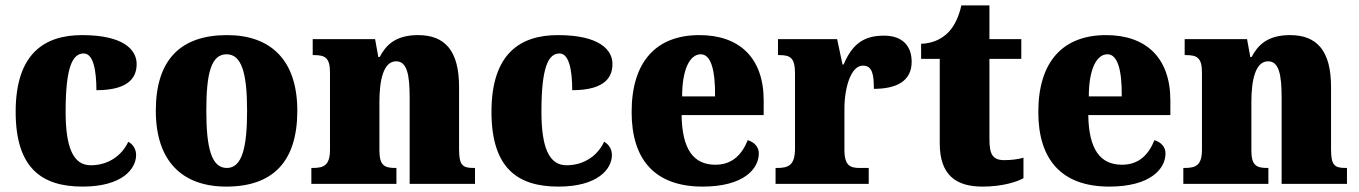

<svg xmlns="http://www.w3.org/2000/svg" viewBox="-20 -681 5031 711"><path d="M286 10C433 10 484 -56 484 -107C484 -127 474 -146 455 -156C433 -108 384 -69 316 -69C250 -69 223 -137 223 -268C223 -434 249 -483 290 -483C326 -483 337 -419 337 -347C467 -347 486 -403 486 -444C486 -497 437 -551 284 -551C146 -551 38 -484 38 -267C38 -56 137 10 286 10Z M818 10C991 10 1081 -83 1081 -271C1081 -459 982 -551 821 -551C648 -551 557 -459 557 -271C557 -83 656 10 818 10ZM820 -59C763 -59 744 -133 744 -271C744 -410 762 -480 819 -480C875 -480 895 -410 895 -271C895 -133 876 -59 820 -59Z M1133 0H1448V-59H1444C1403 -59 1385 -69 1385 -124V-303C1385 -382 1399 -454 1447 -454C1487 -454 1497 -405 1497 -320V0H1739V-59H1735C1693 -59 1680 -68 1680 -129V-359C1680 -493 1628 -551 1528 -551C1445 -551 1409 -514 1386 -470H1381L1369 -536H1138V-477H1142C1183 -477 1202 -468 1202 -413V-127C1202 -68 1179 -59 1137 -59H1133Z M2048 10C2195 10 2246 -56 2246 -107C2246 -127 2236 -146 2217 -156C2195 -108 2146 -69 2078 -69C2012 -69 1985 -137 1985 -268C1985 -434 2011 -483 2052 -483C2088 -483 2099 -419 2099 -347C2229 -347 2248 -403 2248 -444C2248 -497 2199 -551 2046 -551C1908 -551 1800 -484 1800 -267C1800 -56 1899 10 2048 10Z M2582 10C2733 10 2790 -55 2790 -113C2790 -138 2772 -155 2749 -162C2728 -110 2693 -71 2629 -71C2548 -71 2506 -128 2504 -255H2808V-309C2808 -467 2718 -551 2570 -551C2411 -551 2319 -454 2319 -266C2319 -91 2404 10 2582 10ZM2628 -324H2506C2506 -425 2535 -480 2575 -480C2612 -480 2629 -424 2628 -324Z M2852 0H3197V-59H3164C3129 -59 3107 -67 3107 -126V-278C3107 -356 3131 -438 3175 -438C3210 -438 3216 -407 3216 -352C3299 -352 3356 -380 3356 -452C3356 -507 3326 -549 3253 -549C3179 -549 3136 -518 3104 -442H3100L3080 -536H2861V-477H2865C2906 -477 2924 -468 2924 -409V-131C2924 -68 2899 -59 2857 -59H2852Z M3618 10C3696 10 3748 -9 3770 -21V-97C3750 -91 3724 -88 3699 -88C3654 -88 3644 -112 3644 -167V-463H3762V-536H3644V-661H3540C3531 -619 3514 -586 3497 -567C3479 -546 3444 -520 3391 -519V-463H3460V-150C3460 -32 3521 10 3618 10Z M4088 10C4239 10 4296 -55 4296 -113C4296 -138 4278 -155 4255 -162C4234 -110 4199 -71 4135 -71C4054 -71 4012 -128 4010 -255H4314V-309C4314 -467 4224 -551 4076 -551C3917 -551 3825 -454 3825 -266C3825 -91 3910 10 4088 10ZM4134 -324H4012C4012 -425 4041 -480 4081 -480C4118 -480 4135 -424 4134 -324Z M4362 0H4677V-59H4673C4632 -59 4614 -69 4614 -124V-303C4614 -382 4628 -454 4676 -454C4716 -454 4726 -405 4726 -320V0H4968V-59H4964C4922 -59 4909 -68 4909 -129V-359C4909 -493 4857 -551 4757 -551C4674 -551 4638 -514 4615 -470H4610L4598 -536H4367V-477H4371C4412 -477 4431 -468 4431 -413V-127C4431 -68 4408 -59 4366 -59H4362Z"/></svg>

Font: Noto Serif Ethiopic SemiCondensed Black
Style: Regular
Weight: 900
Width: 4
Designer: Monotype Design Team
Foundry: Monotype Imaging Inc.
Version: Version 2.102